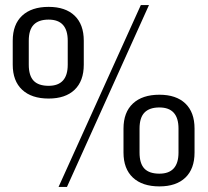

<svg xmlns="http://www.w3.org/2000/svg" viewBox="-20 -727 815 754"><path d="M171 -340Q104 -340 67 -374.5Q30 -409 30 -473V-567Q30 -631 67 -665.5Q104 -700 171 -700Q237 -700 273 -665.5Q309 -631 309 -567V-473Q309 -409 273 -374.5Q237 -340 171 -340ZM171 -390Q246 -390 246 -473V-567Q246 -650 171 -650Q132 -650 112.5 -630Q93 -610 93 -567V-473Q93 -430 112 -410Q131 -390 171 -390ZM533 -707H565L243 7H210ZM606 5Q539 5 502 -29.5Q465 -64 465 -128V-222Q465 -286 502 -320.5Q539 -355 606 -355Q672 -355 708 -320.5Q744 -286 744 -222V-128Q744 -64 708 -29.5Q672 5 606 5ZM606 -45Q681 -45 681 -128V-222Q681 -305 606 -305Q567 -305 547.5 -285Q528 -265 528 -222V-128Q528 -85 547 -65Q566 -45 606 -45Z"/></svg>

Font: Pathway Extreme 28pt Light
Style: Regular
Weight: 300
Designer: Eduardo Rodriguez Tunni
Foundry: Eduardo Rodriguez Tunni
Version: Version 1.001;gftools[0.9.26]